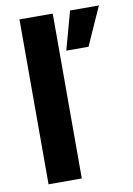

<svg xmlns="http://www.w3.org/2000/svg" viewBox="-83 -783 581 836"><g transform="rotate(-10 207.0 -364.5)"><path d="M62.9 -729H209.9V0H62.9ZM286.6 -729H414L338.3 -559.6H240Z"/></g></svg>

Font: Mona Sans VF XLt
Style: Regular
Weight: 200
Designer: Deni Anggara
Foundry: GitHub
Version: Version 2.000;Glyphs 3.2.3 (3260)